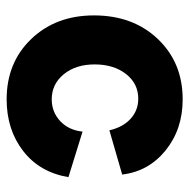

<svg xmlns="http://www.w3.org/2000/svg" viewBox="-16 -536 564 572"><g transform="rotate(90 266.0 -250.0)"><path d="M275.9 12.2Q166.5 12.2 96.2 -61Q25.9 -134.3 25.9 -248Q25.9 -364.3 96.2 -438.2Q166.5 -512.2 275.9 -512.2Q365.2 -512.2 428 -461.4Q490.7 -410.6 500 -332L368.2 -293.9Q358.9 -334.5 333.7 -357.2Q308.6 -379.9 273.9 -379.9Q229 -379.9 200.4 -343.3Q171.9 -306.6 171.9 -250Q171.9 -193.8 201.2 -158Q230.5 -122.1 275.9 -122.1Q313.5 -122.1 340.6 -147.2Q367.7 -172.4 372.1 -213.9L507.8 -171.9Q493.2 -85.9 429.7 -36.9Q366.2 12.2 275.9 12.2Z"/></g></svg>

Font: Apfel Grotezk
Style: Bold
Weight: 700
Designer: Luigi Gorlero
Foundry: Collletttivo
Version: Version 2.000;FEAKit 1.0